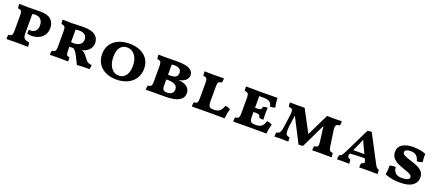

<svg xmlns="http://www.w3.org/2000/svg" viewBox="67 -1543 5863 2587"><g transform="rotate(20 2998.5 -249.0)"><path d="M425 -325Q425 -376 397 -407.5Q369 -439 314 -439Q296 -439 275 -433V-152Q275 -104 294.5 -84Q314 -64 365 -60Q372 -40 372 2Q310 0 222 0Q132 0 62 2Q62 -41 67 -60Q92 -62 104.5 -69Q117 -76 122 -93Q127 -110 127 -146V-356Q127 -391 122.5 -407.5Q118 -424 106.5 -430.5Q95 -437 69 -440Q62 -462 62 -502L138 -501Q161 -500 204 -500Q247 -500 272 -501L371 -502Q474 -502 521 -456.5Q568 -411 568 -337Q568 -285 543.5 -243.5Q519 -202 472 -178Q425 -154 362 -154Q324 -154 302 -161Q300 -169 300 -183Q300 -205 307 -219Q315 -217 323.5 -217.5Q332 -218 335 -218Q373 -218 399 -244.5Q425 -271 425 -325Z M1261 -61Q1261 -30 1253 0Q1132 0 1074 7Q1060 -24 1018 -107Q1000 -143 984 -161.5Q968 -180 949 -192L922 -191L895 -192V-143Q895 -106 899 -89Q903 -72 912.5 -66Q922 -60 942 -59Q948 -42 948 2Q880 0 811 0Q757 0 685 2Q685 -38 691 -59Q716 -61 728 -68Q740 -75 745 -92Q750 -109 750 -146V-357Q750 -393 745 -409Q740 -425 728.5 -431.5Q717 -438 690 -442Q685 -461 685 -503Q772 -500 811 -500Q854 -500 900 -503Q958 -505 985 -505Q1100 -505 1152.5 -464.5Q1205 -424 1205 -357Q1205 -298 1167 -257.5Q1129 -217 1066 -204Q1094 -197 1113 -179Q1132 -161 1173 -106Q1190 -83 1208.5 -73Q1227 -63 1261 -61ZM1056 -349Q1056 -393 1028 -417Q1000 -441 944 -441Q919 -441 895 -435V-257Q910 -254 928 -254Q987 -254 1021.5 -278.5Q1056 -303 1056 -349Z M1343 -250Q1343 -329 1380.5 -387Q1418 -445 1486 -476Q1554 -507 1645 -507Q1734 -507 1801.5 -476.5Q1869 -446 1906 -389.5Q1943 -333 1943 -256Q1943 -178 1905.5 -118Q1868 -58 1799.5 -24.5Q1731 9 1639 9Q1550 9 1483 -23Q1416 -55 1379.5 -113.5Q1343 -172 1343 -250ZM1788 -240Q1788 -335 1744.5 -391.5Q1701 -448 1631 -448Q1567 -448 1532.5 -400.5Q1498 -353 1498 -267Q1498 -172 1539.5 -112Q1581 -52 1651 -52Q1716 -52 1752 -102.5Q1788 -153 1788 -240Z M2597 -141Q2597 -74 2534.5 -37Q2472 0 2339 0Q2229 0 2178.5 0.5Q2128 1 2099 1Q2087 2 2060 2Q2060 -38 2066 -60Q2091 -62 2103 -68.5Q2115 -75 2120 -92Q2125 -109 2125 -145V-356Q2125 -391 2120 -407.5Q2115 -424 2103 -430.5Q2091 -437 2065 -440Q2060 -467 2060 -502Q2104 -500 2154 -500L2327 -502Q2450 -502 2505.5 -472.5Q2561 -443 2561 -388Q2561 -342 2525.5 -311.5Q2490 -281 2425 -272Q2510 -267 2553.5 -232.5Q2597 -198 2597 -141ZM2312 -440Q2290 -440 2273 -435V-290H2303Q2359 -290 2385 -308Q2411 -326 2411 -363Q2411 -401 2385 -420.5Q2359 -440 2312 -440ZM2434 -136Q2434 -182 2396.5 -202.5Q2359 -223 2294 -223H2273V-137Q2273 -91 2288.5 -75Q2304 -59 2337 -59Q2382 -59 2408 -78.5Q2434 -98 2434 -136Z M3143 -161Q3166 -160 3186 -152.5Q3206 -145 3217 -135Q3199 -88 3190 1L2978 0L2720 2Q2720 -38 2726 -60Q2751 -62 2763 -68.5Q2775 -75 2780 -92Q2785 -109 2785 -145V-356Q2785 -391 2780 -407.5Q2775 -424 2763 -430.5Q2751 -437 2725 -440Q2720 -467 2720 -502H2744Q2820 -500 2859 -500Q2928 -500 2998 -502Q2998 -457 2991 -440Q2965 -437 2953.5 -430.5Q2942 -424 2937.5 -407.5Q2933 -391 2933 -356V-150Q2933 -97 2947.5 -78Q2962 -59 3004 -59H3017Q3069 -59 3096.5 -82.5Q3124 -106 3143 -161Z M3817 -133Q3797 -81 3790 1L3572 0L3314 2Q3314 -38 3320 -60Q3345 -62 3357 -68.5Q3369 -75 3374 -92Q3379 -109 3379 -145V-356Q3379 -391 3374 -407.5Q3369 -424 3357 -430.5Q3345 -437 3319 -440Q3314 -460 3314 -502Q3410 -500 3527 -500Q3722 -500 3765 -502Q3770 -414 3784 -370Q3753 -356 3712 -356Q3705 -399 3677.5 -419.5Q3650 -440 3584 -440H3527V-273H3555Q3594 -273 3608 -284Q3622 -295 3623 -322Q3647 -332 3687 -332Q3684 -298 3684 -246Q3684 -189 3687 -159Q3646 -159 3625 -167Q3622 -194 3607.5 -203.5Q3593 -213 3555 -213H3527V-150Q3527 -97 3541.5 -78Q3556 -59 3598 -59H3611Q3669 -59 3696.5 -81.5Q3724 -104 3742 -160Q3766 -158 3786 -150.5Q3806 -143 3817 -133Z M4725 2Q4677 0 4573 0L4495 1Q4474 2 4446 2Q4446 -26 4453 -59Q4486 -63 4497 -71.5Q4508 -80 4508 -106Q4508 -114 4504 -154L4477 -358L4312 -14Q4291 -7 4267 -7Q4254 -7 4247 -8L4067 -358L4044 -191Q4041 -158 4041 -135Q4041 -92 4054 -76.5Q4067 -61 4098 -59Q4104 -37 4104 2Q4062 0 4008 0L3944 1Q3927 2 3904 2Q3904 -34 3911 -59Q3945 -61 3961 -88Q3977 -115 3985 -187L4007 -352Q4009 -376 4009 -383Q4009 -418 3996 -429Q3983 -440 3951 -440Q3944 -462 3944 -502Q3992 -500 4051 -500Q4115 -500 4155 -502L4323 -186L4477 -502L4586 -500Q4639 -500 4689 -502Q4689 -459 4683 -440Q4651 -440 4637 -426.5Q4623 -413 4623 -381Q4623 -374 4625 -352L4653 -162Q4659 -115 4665 -95Q4671 -75 4682.5 -68.5Q4694 -62 4719 -59Q4725 -32 4725 2Z M5384 2Q5354 0 5258 0Q5149 0 5120 2Q5120 -36 5126 -60Q5147 -65 5157 -72Q5167 -79 5167 -91Q5167 -102 5160 -116L5149 -139Q5016 -139 4938 -130L4937 -127Q4930 -113 4930 -99Q4930 -66 4971 -60Q4977 -36 4977 2Q4939 0 4881 0Q4820 0 4803 2Q4803 -32 4810 -61Q4831 -64 4844 -78Q4857 -92 4878 -134L5057 -500Q5071 -503 5085 -504Q5099 -505 5116 -505L5316 -125Q5336 -86 5348.5 -74Q5361 -62 5378 -60Q5384 -42 5384 2ZM5125 -190 5082 -281 5073 -301Q5054 -338 5044 -368Q5037 -346 5018 -304L5008 -283L4966 -190Z M5487 -32Q5498 -88 5498 -163Q5529 -173 5580 -173Q5586 -113 5618 -86.5Q5650 -60 5711 -60Q5760 -60 5787.5 -73Q5815 -86 5815 -108Q5815 -132 5787 -147.5Q5759 -163 5701 -182Q5638 -204 5599 -222.5Q5560 -241 5531 -275Q5502 -309 5502 -359Q5502 -433 5560 -469.5Q5618 -506 5716 -506Q5768 -506 5817.5 -496.5Q5867 -487 5895 -473L5894 -440Q5894 -390 5901 -360Q5887 -351 5865 -346.5Q5843 -342 5822 -342Q5808 -396 5777.5 -419Q5747 -442 5700 -442Q5662 -442 5639.5 -431Q5617 -420 5617 -399Q5617 -373 5647 -357Q5677 -341 5740 -322Q5804 -302 5844 -284Q5884 -266 5913 -234Q5942 -202 5942 -152Q5942 -78 5882 -35.5Q5822 7 5704 7Q5643 7 5592 -2.5Q5541 -12 5487 -32Z"/></g></svg>

Font: Vollkorn SC
Style: Bold
Weight: 700
Designer: Friedrich Althausen
Foundry: Friedrich Althausen
Version: Version 4.015